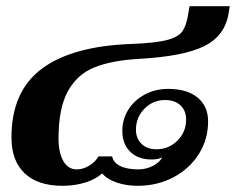

<svg xmlns="http://www.w3.org/2000/svg" viewBox="-20 -590 762 620"><path d="M17 -146Q17 -295 115 -368Q213 -441 403 -448Q483 -451 520 -461Q557 -471 569.5 -489.5Q582 -508 588 -546L592 -570H722L718 -546Q706 -474 639.5 -441Q573 -408 430 -400Q341 -395 285 -372.5Q229 -350 199 -295Q169 -240 169 -143Q169 -97 184.5 -70Q200 -43 228 -43Q248 -43 268 -55Q288 -67 298 -85H342Q346 -65 368 -54Q390 -43 427 -43Q451 -43 473 -54Q495 -65 504 -82Q492 -75 469 -75Q426 -75 400.5 -100Q375 -125 375 -167Q375 -205 394.5 -236Q414 -267 448 -285Q482 -303 523 -303Q584 -303 618 -275Q652 -247 652 -198Q652 -140 622 -92.5Q592 -45 540 -17.5Q488 10 424 10Q388 10 357 -0.5Q326 -11 310 -30Q289 -11 255 -0.5Q221 10 182 10Q102 10 59.5 -30.5Q17 -71 17 -146ZM581 -204Q581 -233 562.5 -250Q544 -267 513 -267Q474 -267 446.5 -239Q419 -211 419 -171Q419 -143 437 -125.5Q455 -108 485 -108Q525 -108 553 -136Q581 -164 581 -204Z"/></svg>

Font: Fahkwang
Style: Bold Italic
Weight: 700
Italic angle: -10°
Designer: Suppakit Chalermlarp | Katatrad Co.,Ltd.
Foundry: Cadson Demak Co.,Ltd.
Version: Version 1.000; ttfautohint (v1.6)